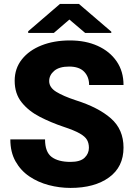

<svg xmlns="http://www.w3.org/2000/svg" viewBox="-20 -921 666 951"><path d="M420.4 -189Q420.4 -211.4 411.1 -228Q401.9 -244.6 375 -260Q348.1 -275.4 294.9 -293Q232.4 -314 177 -342.5Q121.6 -371.1 87.2 -414.1Q52.7 -457 52.7 -521Q52.7 -582 88.4 -627Q124 -671.9 185.8 -696.3Q247.6 -720.7 326.2 -720.7Q404.3 -720.7 464.1 -693.6Q523.9 -666.5 557.9 -616.9Q591.8 -567.4 591.8 -500H421.4Q421.4 -540.5 396.7 -565.9Q372.1 -591.3 322.3 -591.3Q273.4 -591.3 248.5 -570.1Q223.6 -548.8 223.6 -519.5Q223.6 -487.8 258.5 -466.3Q293.5 -444.8 354 -424.8Q467.3 -389.2 529.5 -334.5Q591.8 -279.8 591.8 -189.9Q591.8 -94.2 520 -42.2Q448.2 9.8 329.1 9.8Q274.4 9.8 221.4 -4.2Q168.5 -18.1 125.5 -47.1Q82.5 -76.2 56.9 -121.8Q31.2 -167.5 31.2 -230.5H203.1Q203.1 -168 235.8 -143.6Q268.6 -119.1 329.1 -119.1Q377.9 -119.1 399.2 -139.9Q420.4 -160.6 420.4 -189ZM371.1 -901.4 531.2 -764.2V-757.8H401.9L323.7 -824.2L246.6 -757.8H119.6V-766.1L276.9 -901.4Z"/></svg>

Font: Vazirmatn UI FD Black
Style: Regular
Weight: 900
Designer: Saber Rastikerdar
Foundry: Saber Rastikerdar
Version: Version 33.003